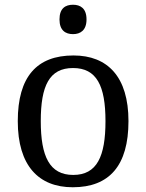

<svg xmlns="http://www.w3.org/2000/svg" viewBox="-20 -780 617 810"><path d="M288 -636C319 -636 345 -652 345 -698C345 -745 319 -760 288 -760C256 -760 231 -745 231 -698C231 -652 256 -636 288 -636ZM287 10C441 10 522 -81 522 -269C522 -456 434 -546 290 -546C135 -546 55 -456 55 -269C55 -81 143 10 287 10ZM289 -42C189 -42 152 -120 152 -269C152 -418 188 -493 288 -493C388 -493 425 -418 425 -269C425 -120 389 -42 289 -42Z"/></svg>

Font: Noto Serif
Style: Regular
Weight: 400
Designer: Monotype Design Team
Foundry: Monotype Imaging Inc.
Version: Version 2.015